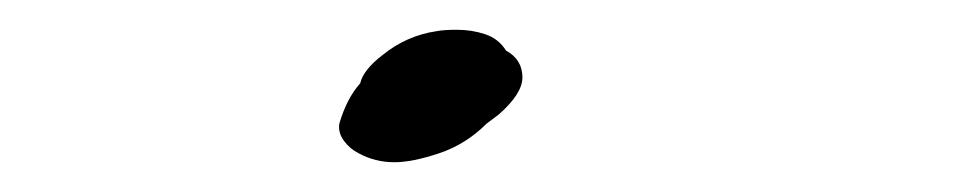

<svg xmlns="http://www.w3.org/2000/svg" viewBox="-20 -413 640 129"><path d="M331 -361Q331 -350 315 -336L307 -330Q293 -316 275 -310Q257 -304 245 -304Q232 -304 221 -310Q215 -313 211 -318.5Q207 -324 208 -330Q213 -347 222 -357Q224 -366 237 -376Q253 -389 273 -392Q278 -393 287 -393Q297 -393 306 -390Q315 -387 320 -379Q331 -373 331 -361Z"/></svg>

Font: Sedgwick Ave
Style: Regular
Weight: 400
Designer: Kevin Burke, Pedro Vergani
Foundry: Google, Inc.
Version: Version 1.000